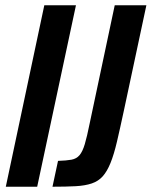

<svg xmlns="http://www.w3.org/2000/svg" viewBox="-20 -708 575 728"><path d="M2 0 148 -688H268L121 0ZM179 0 200 -98Q232 -99 251 -102.5Q270 -106 281.5 -119.5Q293 -133 301.5 -161.5Q310 -190 320 -240L415 -688H535L450 -290Q435 -220 423.5 -171Q412 -122 399 -90Q386 -58 369.5 -39.5Q353 -21 328 -12.5Q303 -4 267 -2Q231 0 179 0Z"/></svg>

Font: Saira Condensed SemiBold
Style: Italic
Weight: 600
Width: 3
Italic angle: -12°
Designer: Hector Gatti with collaboration of the Omnibus-Type team
Foundry: Omnibus-Type
Version: Version 1.101